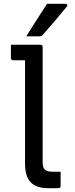

<svg xmlns="http://www.w3.org/2000/svg" viewBox="-20 -984 390 1004"><path d="M37 -750Q45 -750 61.5 -750Q78 -750 97.5 -750Q117 -750 136.5 -750Q156 -750 170.5 -750Q185 -750 192 -750Q196 -750 198 -748.5Q200 -747 201.5 -745Q203 -743 203 -739Q203 -693 203 -633Q203 -573 203 -507Q203 -441 203 -374.5Q203 -308 203 -248Q203 -188 203 -142Q203 -125 205 -115Q207 -105 214 -98Q222 -90 233.5 -88Q245 -86 260 -86Q267 -86 274.5 -86Q282 -86 286 -86H297Q297 -69 297 -49Q297 -29 297 -11Q297 -7 295.5 -5Q294 -3 292 -1.5Q290 0 286 0Q282 0 272.5 0Q263 0 252 0Q241 0 231 0Q201 0 178.5 -7.5Q156 -15 141 -30.5Q126 -46 118.5 -70.5Q111 -95 111 -127Q111 -171 111 -226Q111 -281 111 -341.5Q111 -402 111 -462Q111 -522 111 -575.5Q111 -629 111 -669H103Q99 -669 88 -669Q77 -669 65.5 -669Q54 -669 48 -669Q43 -669 40 -672Q37 -675 37 -680Q37 -697 37 -714.5Q37 -732 37 -750ZM226 -964Q250 -964 264 -964Q278 -964 290 -964Q302 -964 323 -964Q329 -964 331.5 -959Q334 -954 329 -949Q311 -928 297.5 -911.5Q284 -895 271.5 -880Q259 -865 243 -847Q227 -829 204 -802Q202 -799 197.5 -796.5Q193 -794 187 -794Q170 -794 159 -794Q148 -794 138 -794Q128 -794 117 -794Q137 -825 154 -852Q171 -879 188.5 -906Q206 -933 226 -964Z"/></svg>

Font: Recursive
Style: Regular
Weight: 400
Version: Version 1.085